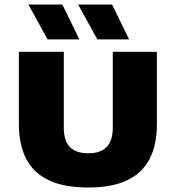

<svg xmlns="http://www.w3.org/2000/svg" viewBox="-20 -825 780 853"><path d="M372.5 8Q263.5 8 195.8 -24.8Q128 -57.5 96 -120Q64 -182.5 64 -272V-595H263.5V-258Q263.5 -199.5 290.8 -171.8Q318 -144 372 -144Q426.5 -144 453.8 -171.8Q481 -199.5 481 -258V-595H677V-272Q677 -182.5 645.2 -120Q613.5 -57.5 546.2 -24.8Q479 8 372.5 8ZM412.5 -650 327 -805H478L553.5 -650ZM191.5 -650 106 -805H257L332.5 -650Z"/></svg>

Font: Encode Sans SC SemiExpanded ExtraBold
Style: Regular
Weight: 800
Width: 6
Designer: Multiple Designers
Foundry: Impallari Type
Version: Version 3.002